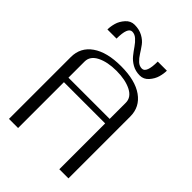

<svg xmlns="http://www.w3.org/2000/svg" viewBox="-284 -1117 1235 1235"><g transform="rotate(45 333.0 -500.0)"><path d="M541 -937.5Q541 -910.2 532.2 -878.9Q523.4 -847.7 499 -819.8Q474.6 -792 439.5 -792Q400.4 -792 370.1 -809.1Q339.8 -826.2 320.3 -850.6Q300.8 -875 284.2 -899.4Q267.6 -923.8 248 -940.9Q228.5 -958 206.1 -958Q166 -958 166 -854.5H83Q83 -881.8 91.8 -913.1Q100.6 -944.3 125.5 -972.2Q150.4 -1000 185.5 -1000Q227.5 -1000 259.3 -982.9Q291 -965.8 309.1 -940.9Q327.1 -916 342.3 -891.6Q357.4 -867.2 376 -850.1Q394.5 -833 418 -833Q458 -833 458 -937.5ZM583 0H500V-417H125V0H42V-562.5Q42 -650.4 113.3 -700.2Q184.6 -750 312.5 -750Q441.4 -750 512.2 -699.7Q583 -649.4 583 -562.5ZM125 -458H500V-604.5Q500 -654.3 446.8 -681.2Q393.6 -708 312.5 -708Q231.4 -708 178.2 -681.2Q125 -654.3 125 -604.5Z"/></g></svg>

Font: okolaks
Style: Regular
Weight: 500
Version: Version 000.6.0